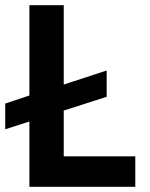

<svg xmlns="http://www.w3.org/2000/svg" viewBox="-27 -718 578 738"><path d="M493 0H86V-251L-7 -221V-320L86 -351V-698H218V-393L383 -447V-346L218 -293V-117H493Z"/></svg>

Font: IBM Plex Sans Thai SmBld
Style: Regular
Weight: 600
Designer: Mike Abbink, Paul van der Laan, Pieter van Rosmalen, Ben Mitchell, Mark Frömberg
Foundry: Bold Monday
Version: Version 1.2